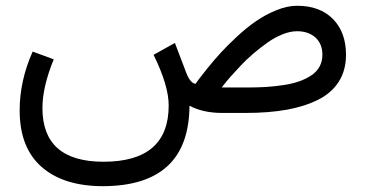

<svg xmlns="http://www.w3.org/2000/svg" viewBox="-20 -390 1263 663"><path d="M1093.3 -200.7Q1093.3 -238.8 1069.1 -260.5Q1044.9 -282.2 1005.9 -282.2Q982.4 -282.2 955.6 -271.5Q928.7 -260.7 904.3 -243.4Q879.9 -226.1 855.7 -205.6Q831.5 -185.1 812 -164.3Q792.5 -143.6 777.3 -126.5Q762.2 -109.4 753.9 -98.6L745.6 -87.9H835Q870.1 -87.9 900.1 -89.8Q930.2 -91.8 960.4 -96.4Q990.7 -101.1 1013.9 -109.4Q1037.1 -117.7 1055.4 -129.9Q1073.7 -142.1 1083.5 -160.2Q1093.3 -178.2 1093.3 -200.7ZM335.9 252.9Q199.7 252.9 123.8 186.5Q47.9 120.1 47.9 -8.8Q47.9 -111.3 92.8 -211.9L165.5 -185.1Q126.5 -89.4 126.5 -17.1Q126.5 168.5 337.4 168.5Q562.5 168.5 562.5 -25.9Q562.5 -94.7 510.3 -200.7L584 -241.7L623.5 -137.7Q637.7 -102.1 655.3 -100.6Q659.2 -106.4 666.3 -116Q673.3 -125.5 695.8 -153.6Q718.3 -181.6 741.5 -207Q764.6 -232.4 798.3 -263.7Q832 -294.9 864.3 -317.1Q896.5 -339.4 934.3 -354.7Q972.2 -370.1 1005.9 -370.1Q1084.5 -370.1 1129.6 -324.5Q1174.8 -278.8 1174.8 -200.7Q1174.8 -147.5 1150.1 -108.4Q1125.5 -69.3 1079.1 -45.9Q1032.7 -22.5 970.5 -11.2Q908.2 0 828.6 0H747.6Q681.2 0 634.3 -24.9Q632.8 252 335.9 252.9Z"/></svg>

Font: Samim FD-WOL
Style: FD-WOL
Weight: 400
Foundry: DejaVu fonts team - Redesigned by Saber Rastikerdar
Version: Version 4.0.0